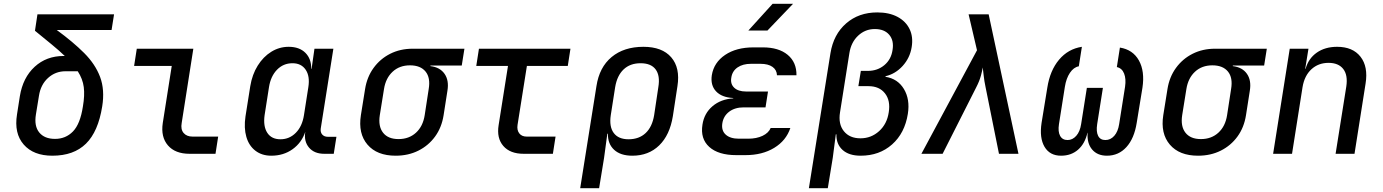

<svg xmlns="http://www.w3.org/2000/svg" viewBox="-20 -805 7240 1005"><path d="M254 10Q155 10 104 -48.5Q53 -107 69 -206L84 -302Q100 -399 161.5 -455.5Q223 -512 313 -512H319Q290 -540 251 -572Q212 -604 163 -644L176 -730H577L564 -648H277Q362 -586 420.5 -527.5Q479 -469 504 -402Q529 -335 515 -248Q494 -116 430 -53Q366 10 254 10ZM268 -78Q324 -78 362 -117Q400 -156 414 -248Q424 -306 418.5 -349Q413 -392 387 -432H323Q270 -432 231.5 -397Q193 -362 184 -304L168 -206Q158 -145 185.5 -111.5Q213 -78 268 -78Z M972 0Q897 0 859 -44Q821 -88 832 -161L879 -460H682L696 -550H992L931 -161Q925 -128 941 -109Q957 -90 988 -90H1122L1108 0Z M1400 10Q1351 10 1317 -16Q1283 -42 1269.5 -88.5Q1256 -135 1265 -196L1290 -354Q1300 -415 1329 -461.5Q1358 -508 1400 -534Q1442 -560 1491 -560Q1547 -560 1578.5 -528.5Q1610 -497 1609 -445H1611L1626 -550H1725L1659 -133Q1656 -113 1666.5 -101Q1677 -89 1696 -89H1741L1727 0H1677Q1625 0 1597.5 -32.5Q1570 -65 1578 -115Q1559 -58 1511.5 -24Q1464 10 1400 10ZM1448 -76Q1495 -76 1528.5 -110Q1562 -144 1571 -202L1594 -349Q1603 -406 1580 -440Q1557 -474 1511 -474Q1463 -474 1430 -440Q1397 -406 1388 -349L1365 -202Q1357 -144 1379 -110Q1401 -76 1448 -76Z M2051 10Q1953 10 1903.5 -48Q1854 -106 1869 -202L1891 -339Q1901 -402 1935.5 -449.5Q1970 -497 2022.5 -523.5Q2075 -550 2140 -550H2411L2397 -462H2233V-459Q2283 -453 2307 -418.5Q2331 -384 2322 -330L2302 -202Q2292 -138 2257.5 -90.5Q2223 -43 2170 -16.5Q2117 10 2051 10ZM2066 -77Q2121 -77 2157.5 -110.5Q2194 -144 2203 -202L2224 -339Q2234 -398 2207.5 -430.5Q2181 -463 2126 -463Q2071 -463 2035 -429.5Q1999 -396 1990 -339L1968 -202Q1959 -144 1985 -110.5Q2011 -77 2066 -77Z M2721 0Q2650 0 2614.5 -41Q2579 -82 2590 -150L2639 -460H2473L2487 -550H2966L2952 -460H2738L2689 -151Q2685 -124 2698 -107Q2711 -90 2737 -90H2888L2874 0Z M3017 180 3102 -354Q3117 -453 3181.5 -506.5Q3246 -560 3348 -560Q3446 -560 3493.5 -505Q3541 -450 3526 -354L3502 -197Q3486 -98 3430.5 -44Q3375 10 3290 10Q3228 10 3194.5 -21Q3161 -52 3162 -105H3159L3142 21L3116 180ZM3270 -76Q3325 -76 3359.5 -108.5Q3394 -141 3404 -202L3426 -349Q3436 -409 3412 -441.5Q3388 -474 3333 -474Q3278 -474 3244 -441.5Q3210 -409 3200 -349L3177 -202Q3168 -142 3192.5 -109Q3217 -76 3270 -76Z M3882 7H3834Q3740 7 3692.5 -36Q3645 -79 3657 -153Q3666 -212 3709.5 -249Q3753 -286 3818 -290V-292Q3758 -295 3728 -327Q3698 -359 3706 -412Q3717 -478 3775.5 -517.5Q3834 -557 3924 -557H3973Q4056 -557 4103 -518Q4150 -479 4149 -411H4047Q4046 -439 4023.5 -455Q4001 -471 3960 -471H3911Q3868 -471 3840.5 -452Q3813 -433 3808 -399Q3802 -366 3823 -346Q3844 -326 3885 -326H4000L3987 -243H3873Q3827 -243 3797 -220.5Q3767 -198 3761 -160Q3755 -122 3778.5 -100.5Q3802 -79 3848 -79H3896Q3940 -79 3971.5 -94Q4003 -109 4014 -135H4117Q4095 -69 4032.5 -31Q3970 7 3882 7ZM3897 -645 4024 -785H4131L3997 -645Z M4214 180 4327 -527Q4343 -625 4409 -682.5Q4475 -740 4572 -740Q4634 -740 4677.5 -717Q4721 -694 4741 -653Q4761 -612 4752 -558Q4743 -502 4705 -460Q4667 -418 4615 -406V-403Q4679 -393 4711.5 -339Q4744 -285 4732 -209Q4716 -108 4649.5 -49Q4583 10 4485 10Q4424 10 4390.5 -20Q4357 -50 4358 -102H4355L4339 21L4313 180ZM4484 -81Q4540 -81 4581.5 -118.5Q4623 -156 4632 -217Q4642 -278 4612.5 -316Q4583 -354 4526 -354H4473L4486 -434H4523Q4573 -434 4609 -464Q4645 -494 4652 -544Q4660 -593 4634.5 -623Q4609 -653 4559 -653Q4509 -653 4472 -618.5Q4435 -584 4426 -527L4377 -217Q4367 -156 4397 -118.5Q4427 -81 4484 -81Z M4803 0 5094 -542 5050 -730H5155L5311 0H5209L5139 -348Q5132 -381 5129 -409Q5126 -437 5124 -452Q5122 -437 5114.5 -409Q5107 -381 5090 -348L4914 0Z M5534 10Q5475 10 5447.5 -36.5Q5420 -83 5432 -162L5462 -346Q5476 -436 5523.5 -492.5Q5571 -549 5643 -560L5627 -458Q5600 -453 5580.5 -424Q5561 -395 5554 -351L5523 -155Q5517 -116 5529 -94Q5541 -72 5568 -72Q5594 -72 5613.5 -94Q5633 -116 5639 -155L5669 -345H5753L5723 -155Q5717 -116 5728 -94Q5739 -72 5766 -72Q5793 -72 5812.5 -94Q5832 -116 5838 -155L5869 -351Q5875 -392 5864 -420Q5853 -448 5826 -454L5842 -556Q5910 -545 5941.5 -488.5Q5973 -432 5960 -346L5930 -162Q5917 -80 5876 -35Q5835 10 5774 10Q5724 10 5696.5 -22.5Q5669 -55 5673 -110H5672Q5659 -53 5623 -21.5Q5587 10 5534 10Z M6251 10Q6153 10 6103.5 -48Q6054 -106 6069 -202L6091 -339Q6101 -402 6135.5 -449.5Q6170 -497 6222.5 -523.5Q6275 -550 6340 -550H6611L6597 -462H6433V-459Q6483 -453 6507 -418.5Q6531 -384 6522 -330L6502 -202Q6492 -138 6457.5 -90.5Q6423 -43 6370 -16.5Q6317 10 6251 10ZM6266 -77Q6321 -77 6357.5 -110.5Q6394 -144 6403 -202L6424 -339Q6434 -398 6407.5 -430.5Q6381 -463 6326 -463Q6271 -463 6235 -429.5Q6199 -396 6190 -339L6168 -202Q6159 -144 6185 -110.5Q6211 -77 6266 -77Z M6644 0 6731 -550H6829L6812 -445H6814Q6829 -499 6872.5 -529.5Q6916 -560 6979 -560Q7061 -560 7101.5 -508Q7142 -456 7128 -368L7070 0H6971L7027 -352Q7036 -412 7011 -444Q6986 -476 6934 -476Q6881 -476 6844.5 -442.5Q6808 -409 6798 -349L6743 0Z"/></svg>

Font: JetBrains Mono NL Medium
Style: Italic
Weight: 500
Italic angle: -9°
Monospace: yes
Designer: Philipp Nurullin, Konstantin Bulenkov
Foundry: JetBrains
Version: Version 2.305; ttfautohint (v1.8.4.7-5d5b)